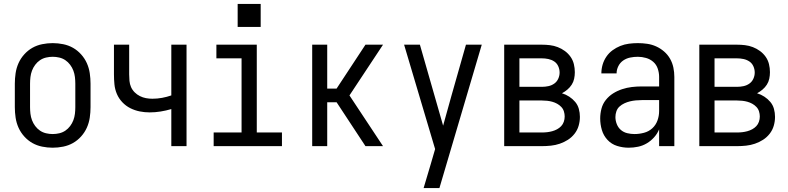

<svg xmlns="http://www.w3.org/2000/svg" viewBox="-20 -749 4040 984"><path d="M250 8Q223 8 196 2.5Q169 -3 146 -16Q123 -29 104.5 -49.5Q86 -70 75 -94.5Q64 -119 60 -146Q56 -173 56 -200V-320Q56 -347 60 -374Q64 -401 75 -425.5Q86 -450 104.5 -470.5Q123 -491 146 -504Q169 -517 196 -522.5Q223 -528 250 -528Q277 -528 304 -522.5Q331 -517 354 -504Q377 -491 395.5 -470.5Q414 -450 425 -425.5Q436 -401 440 -374Q444 -347 444 -320V-200Q444 -173 440 -146Q436 -119 425 -94.5Q414 -70 395.5 -49.5Q377 -29 354 -16Q331 -3 304 2.5Q277 8 250 8ZM250 -62Q267 -62 284 -66Q301 -70 315 -79.5Q329 -89 339.5 -103Q350 -117 356 -133Q362 -149 364 -166Q366 -183 366 -200V-320Q366 -337 364 -354Q362 -371 356 -387Q350 -403 339.5 -417Q329 -431 315 -440.5Q301 -450 284 -454Q267 -458 250 -458Q233 -458 216 -454Q199 -450 185 -440.5Q171 -431 160.5 -417Q150 -403 144 -387Q138 -371 136 -354Q134 -337 134 -320V-200Q134 -183 136 -166Q138 -149 144 -133Q150 -117 160.5 -103Q171 -89 185 -79.5Q199 -70 216 -66Q233 -62 250 -62Z M858 0V-190Q831 -182 803 -177.5Q775 -173 747 -173Q721 -173 696 -178Q671 -183 648 -194.5Q625 -206 607 -225Q589 -244 579 -267.5Q569 -291 566.5 -316.5Q564 -342 564 -368V-520H642V-368Q642 -351 643.5 -334.5Q645 -318 651.5 -303Q658 -288 670 -276Q682 -264 697 -256.5Q712 -249 728 -246Q744 -243 761 -243Q786 -243 810.5 -247.5Q835 -252 858 -260V-520H936V0Z M1075 0V-70H1218V-450H1089V-520H1296V-70H1425V0ZM1198 -611V-729H1316V-611Z M1580 0V-520H1657V-295H1705L1853 -520H1943L1771 -260L1943 0H1853L1705 -225H1657V0Z M2151 215Q2160 185 2169 154.5Q2178 124 2187 94L2210 15L2051 -520H2132L2251 -105L2293 -256L2368 -520H2449L2232 215Z M2564 0V-520H2757Q2778 -520 2798.5 -517.5Q2819 -515 2838.5 -507.5Q2858 -500 2875 -487.5Q2892 -475 2904 -458Q2916 -441 2921 -420.5Q2926 -400 2926 -379Q2926 -362 2922.5 -345.5Q2919 -329 2910 -315Q2901 -301 2888 -290Q2875 -279 2860 -271Q2880 -265 2897.5 -253.5Q2915 -242 2928 -226.5Q2941 -211 2946.5 -191Q2952 -171 2952 -150Q2952 -127 2945.5 -104.5Q2939 -82 2924.5 -63.5Q2910 -45 2890.5 -32.5Q2871 -20 2849 -12.5Q2827 -5 2803.5 -2.5Q2780 0 2757 0ZM2642 -304H2757Q2774 -304 2790.5 -307.5Q2807 -311 2820.5 -320.5Q2834 -330 2841 -345.5Q2848 -361 2848 -377Q2848 -394 2841 -409.5Q2834 -425 2820.5 -434Q2807 -443 2790.5 -446.5Q2774 -450 2757 -450H2642ZM2642 -70H2757Q2771 -70 2784 -71.5Q2797 -73 2810 -76.5Q2823 -80 2835 -86.5Q2847 -93 2856 -102.5Q2865 -112 2869.5 -125Q2874 -138 2874 -152Q2874 -165 2870 -178Q2866 -191 2856.5 -201Q2847 -211 2835 -217.5Q2823 -224 2810.5 -227.5Q2798 -231 2784.5 -232.5Q2771 -234 2757 -234H2642Z M3202 8Q3172 8 3143 -1Q3114 -10 3093.5 -32Q3073 -54 3064.5 -83Q3056 -112 3056 -142Q3056 -167 3062.5 -192Q3069 -217 3085 -237Q3101 -257 3122.5 -270.5Q3144 -284 3168.5 -292Q3193 -300 3218 -303Q3243 -306 3269 -306H3358V-355Q3358 -376 3351 -397Q3344 -418 3328 -432Q3312 -446 3291 -452Q3270 -458 3249 -458Q3229 -458 3209.5 -454Q3190 -450 3174 -439Q3158 -428 3149 -410Q3140 -392 3140 -373H3062Q3062 -396 3068.5 -418Q3075 -440 3088 -459Q3101 -478 3119.5 -491.5Q3138 -505 3159 -513.5Q3180 -522 3203 -525Q3226 -528 3249 -528Q3273 -528 3297 -524.5Q3321 -521 3343 -511Q3365 -501 3383.5 -485Q3402 -469 3414 -448Q3426 -427 3431 -403Q3436 -379 3436 -355V0H3358V-86Q3349 -64 3332.5 -45.5Q3316 -27 3295 -14.5Q3274 -2 3250 3Q3226 8 3202 8ZM3232 -62Q3256 -62 3280.5 -68.5Q3305 -75 3323 -91.5Q3341 -108 3349.5 -131.5Q3358 -155 3358 -180V-236H3269Q3254 -236 3238.5 -234.5Q3223 -233 3208.5 -229.5Q3194 -226 3180 -219.5Q3166 -213 3155 -203Q3144 -193 3139 -178.5Q3134 -164 3134 -149Q3134 -131 3141 -113Q3148 -95 3162 -83Q3176 -71 3194.5 -66.5Q3213 -62 3232 -62Z M3564 0V-520H3757Q3778 -520 3798.5 -517.5Q3819 -515 3838.5 -507.5Q3858 -500 3875 -487.5Q3892 -475 3904 -458Q3916 -441 3921 -420.5Q3926 -400 3926 -379Q3926 -362 3922.5 -345.5Q3919 -329 3910 -315Q3901 -301 3888 -290Q3875 -279 3860 -271Q3880 -265 3897.5 -253.5Q3915 -242 3928 -226.5Q3941 -211 3946.5 -191Q3952 -171 3952 -150Q3952 -127 3945.5 -104.5Q3939 -82 3924.5 -63.5Q3910 -45 3890.5 -32.5Q3871 -20 3849 -12.5Q3827 -5 3803.5 -2.5Q3780 0 3757 0ZM3642 -304H3757Q3774 -304 3790.5 -307.5Q3807 -311 3820.5 -320.5Q3834 -330 3841 -345.5Q3848 -361 3848 -377Q3848 -394 3841 -409.5Q3834 -425 3820.5 -434Q3807 -443 3790.5 -446.5Q3774 -450 3757 -450H3642ZM3642 -70H3757Q3771 -70 3784 -71.5Q3797 -73 3810 -76.5Q3823 -80 3835 -86.5Q3847 -93 3856 -102.5Q3865 -112 3869.5 -125Q3874 -138 3874 -152Q3874 -165 3870 -178Q3866 -191 3856.5 -201Q3847 -211 3835 -217.5Q3823 -224 3810.5 -227.5Q3798 -231 3784.5 -232.5Q3771 -234 3757 -234H3642Z"/></svg>

Font: Iosevka Fuck
Style: Regular
Weight: 400
Monospace: yes
Designer: Belleve Invis
Foundry: Belleve Invis
Version: Version 28.0.7; ttfautohint (v1.8.3)